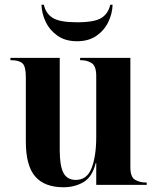

<svg xmlns="http://www.w3.org/2000/svg" viewBox="-20 -780 663 810"><path d="M248 10Q168 10 128.5 -35.5Q89 -81 89 -183V-455Q89 -500 74.5 -513Q60 -526 27 -526H24V-536H232V-146Q232 -81 247.5 -51Q263 -21 300 -21Q347 -21 366.5 -71Q386 -121 386 -203V-459Q386 -502 366.5 -514Q347 -526 322 -526H318V-536H530V-74Q530 -33 550 -21.5Q570 -10 595 -10H599V0H386V-92H384Q369 -33 332 -11.5Q295 10 248 10ZM305 -606Q256 -606 223 -629Q190 -652 173 -687.5Q156 -723 155 -760H165Q173 -723 202.5 -704.5Q232 -686 305 -686Q379 -686 408 -704.5Q437 -723 445 -760H455Q454 -723 437 -687.5Q420 -652 387 -629Q354 -606 305 -606Z"/></svg>

Font: Noto Serif Display SemiCondensed
Style: Bold
Weight: 700
Width: 4
Designer: Monotype Design Team
Foundry: Monotype Imaging Inc.
Version: Version 2.009